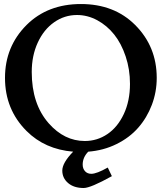

<svg xmlns="http://www.w3.org/2000/svg" viewBox="-20 -755 816 957"><path d="M4.9 -366.7Q4.9 -522.9 112.3 -630.4Q217.3 -734.9 383.3 -734.9Q549.3 -734.9 653.8 -630.4Q761.2 -522.9 761.2 -366.7Q761.2 -296.4 736.8 -232.2Q712.4 -168 668.9 -118.4Q625.5 -68.8 560.8 -36.9Q496.1 -4.9 419.9 1Q392.1 29.3 392.1 65.4Q392.1 85.4 403.8 98.4Q415.5 111.3 435.1 111.3Q461.9 111.3 517.1 80.1L537.6 123Q431.6 182.1 397 182.1Q348.6 182.1 319.6 157.5Q290.5 132.8 290.5 95.2Q290.5 56.6 344.7 1Q203.6 -10.7 112.3 -102.1Q4.9 -209.5 4.9 -366.7ZM402.8 -52.2Q464.4 -52.2 515.4 -86.7Q566.4 -121.1 597.2 -186.8Q627.9 -252.4 627.9 -336.9Q627.9 -409.2 606.4 -473.6Q585 -538.1 549.1 -583Q513.2 -627.9 464.8 -654.1Q416.5 -680.2 363.8 -680.2Q301.3 -680.2 249.8 -644Q198.2 -607.9 168.2 -542.7Q138.2 -477.5 138.2 -396.5Q138.2 -236.3 223.1 -140.1Q300.8 -52.2 402.8 -52.2Z"/></svg>

Font: Flanker
Style: Bold
Weight: 700
Designer: Flanker
Foundry: Flanker
Version: Version 2.021